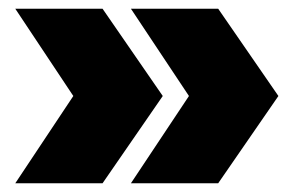

<svg xmlns="http://www.w3.org/2000/svg" viewBox="-20 -494 683 440"><path d="M215 -74 353 -274 215 -474H15L148 -274L15 -74ZM480 -74 618 -274 480 -474H280L413 -274L280 -74Z"/></svg>

Font: Chess Sans Black
Style: Regular
Weight: 900
Designer: Wolf Bōese
Foundry: Wolf Bōese
Version: Version 7.223;Glyphs 3.3 (3306)